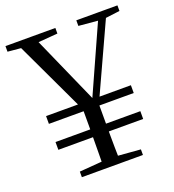

<svg xmlns="http://www.w3.org/2000/svg" viewBox="-134 -803 819 904"><g transform="rotate(-20 275.5 -351.5)"><path d="M300 -263 253 -262 45 -703H132L305 -313H288L293 -327L462 -703H502ZM103 -665 -5 -675V-703H245V-675L121 -665ZM261 -39H290L428 -28V0H122V-28ZM236 -193V-317H315V-193Q315 -165 315 -139Q315 -113 315.5 -80.5Q316 -48 317 0H234Q235 -48 235 -80.5Q235 -113 235.5 -139Q236 -165 236 -193ZM461 -665 350 -675V-703H556V-675L477 -665ZM62 -159V-198H487V-159ZM62 -289V-328H487V-289Z"/></g></svg>

Font: Noto Serif SC ExtraLight
Style: Regular
Weight: 400
Version: Version 2.002-H1;hotconv 1.1.0;makeotfexe 2.6.0